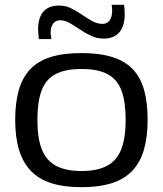

<svg xmlns="http://www.w3.org/2000/svg" viewBox="-20 -766 675 796"><path d="M43 -269Q43 -339 57.5 -391Q72 -443 104 -477.5Q136 -512 188.5 -529Q241 -546 318 -546Q394 -546 447 -529Q500 -512 532 -477.5Q564 -443 578 -391Q592 -339 592 -269Q592 -197 576.5 -144.5Q561 -92 528 -57.5Q495 -23 443 -6.5Q391 10 318 10Q245 10 193 -6.5Q141 -23 108 -57.5Q75 -92 59 -144.5Q43 -197 43 -269ZM135 -269Q135 -193 153.5 -146.5Q172 -100 212.5 -78.5Q253 -57 318 -57Q383 -57 423.5 -78.5Q464 -100 482.5 -146.5Q501 -193 501 -269Q501 -343 484 -389.5Q467 -436 427 -458Q387 -480 318 -480Q249 -480 209 -458Q169 -436 152 -389.5Q135 -343 135 -269ZM141 -604Q140 -615 139 -625.5Q138 -636 138 -644Q138 -693 160 -718Q182 -743 225 -743Q252 -743 275 -731.5Q298 -720 320 -705Q342 -690 362.5 -678.5Q383 -667 405 -667Q418 -667 427 -674Q436 -681 440.5 -693Q445 -705 445 -720Q445 -726 444.5 -733Q444 -740 443 -746H494Q496 -736 496.5 -725.5Q497 -715 497 -706Q497 -660 475.5 -633Q454 -606 409 -606Q382 -606 357.5 -617.5Q333 -629 311 -644Q289 -659 269 -670.5Q249 -682 229 -682Q211 -682 200.5 -668.5Q190 -655 190 -631Q190 -625 191 -617.5Q192 -610 193 -604Z"/></svg>

Font: Georama SemiExpanded
Style: Regular
Weight: 400
Width: 6
Designer: Jean-Baptiste Levee
Foundry: Production Type
Version: Version 1.001